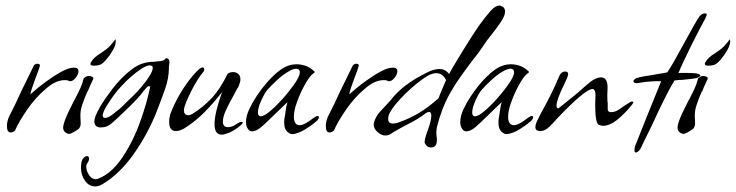

<svg xmlns="http://www.w3.org/2000/svg" viewBox="-20 -455 2644 690"><path d="M18 21Q5 21 5 -2Q5 -21 14 -39Q37 -83 56 -126Q69 -152 80.5 -176Q92 -200 102 -220Q108 -226 114 -226Q127 -226 122 -214Q120 -207 116.5 -197.5Q113 -188 108 -175Q92 -133 89 -116Q117 -141 146.5 -162.5Q176 -184 202 -198Q228 -212 246 -212Q262 -212 262 -199Q262 -188 252 -175.5Q242 -163 232 -163Q227 -163 224 -166Q221 -167 212 -167Q180 -167 145 -136Q108 -105 78 -61.5Q48 -18 34 14Q27 21 18 21Z M318 -219Q305 -219 305 -225Q305 -230 312.5 -239.5Q320 -249 330 -256Q352 -270 364.5 -280Q377 -290 395 -314Q396 -312 396 -306Q396 -293 385.5 -274.5Q375 -256 362 -241Q349 -226 339 -222Q330 -219 318 -219ZM229 26Q221 26 214 20Q207 14 207 4Q207 -17 236 -73L247 -95Q249 -97 252.5 -105Q256 -113 263 -126Q270 -140 274 -151Q278 -162 280 -172Q280 -173 284 -176Q288 -179 292 -181L298 -182Q306 -182 311.5 -179Q317 -176 315 -171Q308 -156 303 -145Q298 -134 295 -126H294Q283 -101 275.5 -78.5Q268 -56 269 -36L270 -9Q269 1 263 8Q259 11 252 15.5Q245 20 234 25Q233 26 229 26Z M322 215Q300 215 285.5 194.5Q271 174 271 148Q271 127 277 117Q285 106 292 106Q300 106 300 115Q300 123 294 131Q290 136 290 144Q290 159 300 174Q310 189 324 189Q326 189 328 188.5Q330 188 333 187Q380 169 419 112Q458 54 483 -15.5Q508 -85 520 -144L516 -145Q513 -147 507 -140.5Q501 -134 495 -126.5Q489 -119 487 -116Q484 -112 471.5 -98.5Q459 -85 442 -68.5Q425 -52 408 -36Q391 -20 379 -10Q364 3 342 3Q336 3 330 1Q319 -5 319 -18Q319 -35 339 -70Q354 -96 384 -135.5Q414 -175 450 -203Q476 -224 504 -230Q509 -231 514 -231.5Q519 -232 524 -233Q529 -233 533 -233Q537 -233 541 -234Q542 -234 556.5 -235.5Q571 -237 575 -245L578 -246Q582 -246 586 -242Q589 -239 589 -230Q589 -227 588 -222.5Q587 -218 587 -212V-211Q587 -174 573 -134.5Q559 -95 543 -54Q510 29 459.5 100Q409 171 348 207Q335 215 322 215ZM352 -33Q356 -31 358 -31Q363 -31 373 -36Q380 -40 387.5 -46Q395 -52 405 -60Q412 -65 421 -74Q430 -83 442 -95L461 -113Q475 -127 491 -146Q507 -165 518 -183Q529 -201 529 -211Q529 -220 518 -220Q507 -220 488.5 -208Q470 -196 450.5 -179Q431 -162 417 -146Q404 -133 392.5 -117.5Q381 -102 370 -85Q357 -66 352 -52Q346 -37 352 -33Z M777 29Q751 29 751 -9Q751 -48 778 -124Q746 -83 714.5 -51.5Q683 -20 652 0Q630 16 612 16Q588 16 588 -17Q588 -35 594 -50Q602 -72 617.5 -101Q633 -130 654 -159Q675 -188 697 -208Q705 -213 707 -213Q714 -213 714 -205Q714 -202 711 -197Q702 -187 690 -168Q678 -149 667 -127Q656 -105 648.5 -86.5Q641 -68 641 -59Q641 -41 657 -41Q664 -41 672 -46Q709 -69 740 -101.5Q771 -134 798 -190Q807 -196 818 -196Q829 -196 836.5 -189Q844 -182 844 -170Q844 -161 839 -149Q838 -145 835.5 -141Q833 -137 830 -132Q827 -127 825 -122.5Q823 -118 821 -115Q802 -81 791.5 -58Q781 -35 781 -18Q781 2 799 2Q815 2 831 -10Q841 -17 848 -17Q859 -17 843.5 -3.5Q828 10 806 21Q785 29 777 29Z M1030 27Q1028 27 1026 26.5Q1024 26 1022 25Q1008 18 1004 5Q1000 -8 1002 -28Q1004 -36 1006.5 -56Q1009 -76 1013 -88L962 -39L934 -12Q905 17 886 17Q878 17 873 11Q864 0 864 -16Q864 -37 875 -61Q886 -85 901 -107.5Q916 -130 928 -145Q958 -182 986.5 -203Q1015 -224 1046 -224Q1063 -224 1079.5 -218Q1096 -212 1110 -198L1111 -197Q1111 -194 1106 -191Q1104 -189 1102.5 -188Q1101 -187 1100 -186Q1088 -174 1073 -146Q1058 -118 1047 -87.5Q1036 -57 1036 -35Q1036 -15 1046 -8Q1051 -5 1057 -5Q1070 -5 1093 -21Q1094 -22 1097.5 -24.5Q1101 -27 1108 -32Q1116 -38 1121 -38Q1126 -38 1126 -34Q1126 -28 1118 -20Q1112 -15 1104.5 -9Q1097 -3 1087 3Q1072 14 1056 20.5Q1040 27 1030 27ZM917 -37Q938 -37 995 -99Q1010 -116 1022 -131.5Q1034 -147 1044 -162Q1062 -191 1056 -202Q1053 -208 1044 -208Q1033 -208 1014 -196.5Q995 -185 975.5 -167Q956 -149 940 -131Q929 -117 918 -92Q907 -67 907 -51Q907 -37 917 -37Z M1164 21Q1151 21 1151 -2Q1151 -21 1160 -39Q1183 -83 1202 -126Q1215 -152 1226.5 -176Q1238 -200 1248 -220Q1254 -226 1260 -226Q1273 -226 1268 -214Q1266 -207 1262.5 -197.5Q1259 -188 1254 -175Q1238 -133 1235 -116Q1263 -141 1292.5 -162.5Q1322 -184 1348 -198Q1374 -212 1392 -212Q1408 -212 1408 -199Q1408 -188 1398 -175.5Q1388 -163 1378 -163Q1373 -163 1370 -166Q1367 -167 1358 -167Q1326 -167 1291 -136Q1254 -105 1224 -61.5Q1194 -18 1180 14Q1173 21 1164 21Z M1529 75Q1514 75 1507 60Q1506 59 1506 54Q1506 49 1511 31Q1513 26 1514.5 21Q1516 16 1518 11Q1520 6 1522 -0.5Q1524 -7 1526 -14Q1530 -29 1530 -39Q1530 -53 1521 -53Q1518 -53 1510 -48Q1497 -38 1482.5 -29Q1468 -20 1452 -12L1420 5L1399 17Q1396 18 1385 26Q1375 32 1364 32Q1351 32 1335 18Q1323 6 1323 -7Q1323 -18 1334 -38Q1342 -51 1361 -70Q1369 -78 1374.5 -84.5Q1380 -91 1384 -95Q1426 -151 1514 -194Q1539 -207 1559 -207Q1581 -207 1594 -189Q1600 -201 1613.5 -223.5Q1627 -246 1643.5 -273Q1660 -300 1675.5 -324Q1691 -348 1700 -361Q1727 -398 1744 -417Q1761 -435 1775 -435Q1780 -435 1788 -430Q1795 -424 1795 -414Q1795 -399 1782 -379Q1769 -359 1746 -330Q1744 -327 1740 -322.5Q1736 -318 1731 -311Q1720 -295 1708 -277.5Q1696 -260 1682 -243Q1662 -217 1640 -186.5Q1618 -156 1599 -123Q1582 -93 1570 -61.5Q1558 -30 1550 2Q1549 9 1548.5 13.5Q1548 18 1548 20L1549 35Q1550 38 1550 49Q1550 75 1529 75ZM1392 -11Q1403 -11 1412 -15Q1450 -28 1484 -48Q1518 -68 1556 -102Q1561 -116 1568 -132Q1575 -148 1583 -167Q1571 -192 1548 -192Q1533 -192 1516 -182Q1499 -172 1478 -155Q1458 -139 1437.5 -119Q1417 -99 1402 -80.5Q1387 -62 1381 -50Q1375 -40 1375 -27Q1375 -11 1392 -11Z M1800 27Q1798 27 1796 26.5Q1794 26 1792 25Q1778 18 1774 5Q1770 -8 1772 -28Q1774 -36 1776.5 -56Q1779 -76 1783 -88L1732 -39L1704 -12Q1675 17 1656 17Q1648 17 1643 11Q1634 0 1634 -16Q1634 -37 1645 -61Q1656 -85 1671 -107.5Q1686 -130 1698 -145Q1728 -182 1756.5 -203Q1785 -224 1816 -224Q1833 -224 1849.5 -218Q1866 -212 1880 -198L1881 -197Q1881 -194 1876 -191Q1874 -189 1872.5 -188Q1871 -187 1870 -186Q1858 -174 1843 -146Q1828 -118 1817 -87.5Q1806 -57 1806 -35Q1806 -15 1816 -8Q1821 -5 1827 -5Q1840 -5 1863 -21Q1864 -22 1867.5 -24.5Q1871 -27 1878 -32Q1886 -38 1891 -38Q1896 -38 1896 -34Q1896 -28 1888 -20Q1882 -15 1874.5 -9Q1867 -3 1857 3Q1842 14 1826 20.5Q1810 27 1800 27ZM1687 -37Q1708 -37 1765 -99Q1780 -116 1792 -131.5Q1804 -147 1814 -162Q1832 -191 1826 -202Q1823 -208 1814 -208Q1803 -208 1784 -196.5Q1765 -185 1745.5 -167Q1726 -149 1710 -131Q1699 -117 1688 -92Q1677 -67 1677 -51Q1677 -37 1687 -37Z M1922 16Q1904 16 1904 2Q1904 -7 1910.5 -21Q1917 -35 1924 -48Q1943 -82 1959 -114Q1975 -146 1990 -182Q1997 -198 2011 -198Q2026 -198 2020 -180Q2014 -165 2008 -153Q1980 -96 1980 -76Q1980 -67 1986 -65Q2000 -76 2007 -81.5Q2014 -87 2015 -88Q2029 -99 2046.5 -113.5Q2064 -128 2085 -147Q2118 -177 2140 -177Q2167 -177 2163 -128Q2162 -109 2163 -91Q2164 -87 2164 -79.5Q2164 -72 2164 -62Q2164 -52 2176 -52Q2190 -52 2202 -60L2224 -75L2246 -89Q2248 -90 2253 -90Q2259 -90 2253 -81Q2190 -3 2149 -3Q2141 -3 2133 -6Q2126 -9 2123 -23.5Q2120 -38 2119.5 -55Q2119 -72 2119 -81L2120 -114Q2120 -135 2109 -135Q2083 -135 1981 -28Q1973 -18 1956 -1Q1939 16 1922 16Z M2265 93Q2260 93 2260 84Q2260 82 2260.5 78.5Q2261 75 2262 71L2305 -37L2356 -163Q2344 -164 2321 -162.5Q2298 -161 2282 -158Q2276 -157 2272.5 -156.5Q2269 -156 2267 -156Q2259 -156 2256 -163Q2257 -169 2267 -174Q2272 -176 2279 -177.5Q2286 -179 2296 -181Q2307 -183 2315.5 -184Q2324 -185 2328 -186Q2333 -187 2338 -188Q2343 -189 2350 -190Q2356 -191 2363 -192Q2370 -193 2378 -195Q2386 -206 2402 -234Q2418 -262 2443 -308Q2463 -345 2475.5 -366.5Q2488 -388 2493 -395Q2502 -407 2514 -407Q2520 -407 2520 -402Q2520 -401 2515 -389Q2509 -379 2495 -352Q2481 -325 2465 -293Q2449 -261 2436 -233Q2423 -205 2418 -192Q2423 -193 2429.5 -193Q2436 -193 2446 -193Q2457 -193 2466.5 -192.5Q2476 -192 2483 -191Q2497 -188 2497 -183Q2497 -181 2488 -176Q2483 -174 2469 -172Q2455 -170 2432 -168Q2426 -168 2419 -167.5Q2412 -167 2404 -166Q2374 -117 2322 -3Q2303 35 2293 56Q2283 77 2281 81Q2272 93 2265 93Z M2526 -219Q2513 -219 2513 -225Q2513 -230 2520.5 -239.5Q2528 -249 2538 -256Q2560 -270 2572.5 -280Q2585 -290 2603 -314Q2604 -312 2604 -306Q2604 -293 2593.5 -274.5Q2583 -256 2570 -241Q2557 -226 2547 -222Q2538 -219 2526 -219ZM2437 26Q2429 26 2422 20Q2415 14 2415 4Q2415 -17 2444 -73L2455 -95Q2457 -97 2460.5 -105Q2464 -113 2471 -126Q2478 -140 2482 -151Q2486 -162 2488 -172Q2488 -173 2492 -176Q2496 -179 2500 -181L2506 -182Q2514 -182 2519.5 -179Q2525 -176 2523 -171Q2516 -156 2511 -145Q2506 -134 2503 -126H2502Q2491 -101 2483.5 -78.5Q2476 -56 2477 -36L2478 -9Q2477 1 2471 8Q2467 11 2460 15.5Q2453 20 2442 25Q2441 26 2437 26Z"/></svg>

Font: Allison
Style: Regular
Weight: 400
Designer: Robert E. Leuschke
Foundry: Robert E. Leuschke
Version: Version 1.010; ttfautohint (v1.8.3)